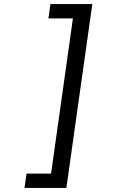

<svg xmlns="http://www.w3.org/2000/svg" viewBox="-20 -804 560 940"><path d="M305 116 432 -784H227L217 -714H337L230 46H110L100 116Z"/></svg>

Font: Ropa Sans
Style: Italic
Weight: 400
Designer: Botio Nikoltchev
Foundry: Botjo Nikoltchev
Version: Version 1.002